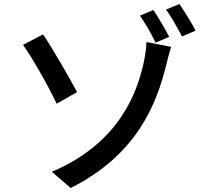

<svg xmlns="http://www.w3.org/2000/svg" viewBox="-20 -880 1040 959"><path d="M239 -22 333 59C664 -107 763 -361 811 -559C815 -575 825 -616 835 -646L711 -670C712 -649 706 -608 699 -573C668 -428 583 -168 239 -22ZM195 -708 95 -656C138 -596 217 -459 263 -362L365 -420C329 -487 242 -640 195 -708ZM746 -830 679 -802C704 -766 738 -708 757 -667L825 -696C806 -733 770 -795 746 -830ZM876 -860 809 -832C836 -797 867 -739 889 -698L957 -727C937 -765 901 -825 876 -860Z"/></svg>

Font: Noto Sans HK Medium
Style: Regular
Weight: 500
Designer: Ryoko NISHIZUKA 西塚涼子 (kana, bopomofo & ideographs); Paul D. Hunt (Latin, Greek & Cyrillic); Sandoll Communications 산돌커뮤니
Foundry: Adobe
Version: Version 2.002;hotconv 1.0.116;makeotfexe 2.5.65601